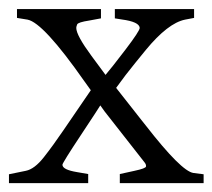

<svg xmlns="http://www.w3.org/2000/svg" viewBox="-28 -413 479 433"><path d="M298.3 -46.4 208 -161.6 198.2 -175.3Q194.8 -169.4 154.1 -107.9Q113.3 -46.4 112.8 -41.5Q112.8 -30.3 145.5 -24.9L170.9 -20.5V0H-7.8V-20L30.3 -27.8Q49.8 -31.7 70.8 -58.3Q91.8 -85 114.7 -118.7L176.8 -209.5L162.1 -230Q69.8 -361.8 34.2 -368.7L10.3 -372.6V-392.6H199.7V-371.6L173.3 -366.7Q147.9 -362.8 146 -357.9Q144 -353 144 -350.1Q144 -333.5 178.2 -287.1L210 -244.1Q222.7 -258.8 254.9 -301Q287.1 -343.3 287.1 -350.1Q286.1 -363.8 246.6 -369.1L231 -371.6V-392.6H409.7V-372.6L389.2 -368.7Q350.6 -360.8 300.8 -300.3Q299.3 -298.3 277.1 -271.2Q254.9 -244.1 233.9 -214.8L291.5 -141.6L300.8 -129.9Q380.9 -26.9 408.2 -22.9L431.2 -20V0H242.2V-20.5L275.4 -27.8Q300.8 -33.2 301.3 -37.6Q301.8 -42 298.3 -46.4Z"/></svg>

Font: Lancelot
Style: Regular
Weight: 400
Designer: Marion Kadi
Foundry: Marion Kadi, Anton Koovit
Version: 1.004